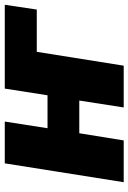

<svg xmlns="http://www.w3.org/2000/svg" viewBox="113 -651 538 804"><g transform="rotate(-90 382.0 -249.0)"><path d="M21 0 100 -498H275L247 -319H385L413 -498H764L744 -364H567L509 0H334L363 -186H226L196 0Z"/></g></svg>

Font: Nunito Sans 10pt SemiCondensed Black
Style: Italic
Weight: 900
Width: 4
Italic angle: -9°
Designer: Vernon Adams
Foundry: Vernon Adams
Version: Version 3.101;gftools[0.9.27]